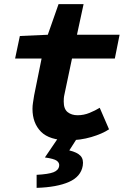

<svg xmlns="http://www.w3.org/2000/svg" viewBox="-20 -666 640 928"><path d="M310 12Q219 12 178 -29.5Q137 -71 137 -140Q137 -155 139.5 -170Q142 -185 145 -205L181 -383H53L76 -492L211 -498L263 -646H384L352 -498H558L535 -383H328L292 -212Q289 -199 288.5 -191Q288 -183 288 -175Q288 -139 307 -124Q326 -109 355 -109Q385 -109 413 -120.5Q441 -132 462 -145L507 -41Q474 -19 421 -3.5Q368 12 310 12ZM157 242V179Q214 176 238.5 166.5Q263 157 266 136Q268 121 254.5 111Q241 101 197 95L269 -11H361L315 61Q353 70 369 87Q385 104 380 135Q371 188 313 213.5Q255 239 157 242Z"/></svg>

Font: Source Code Pro ExtraLight ExtraBold
Style: Italic
Weight: 800
Italic angle: -11°
Monospace: yes
Version: Version 1.016;hotconv 1.0.116;makeotfexe 2.5.65601